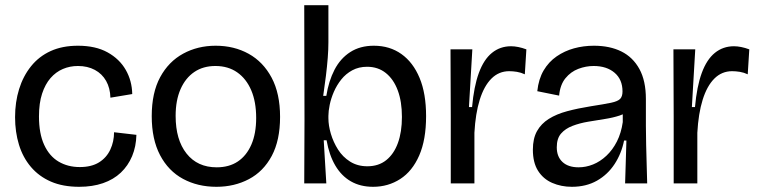

<svg xmlns="http://www.w3.org/2000/svg" viewBox="-20 -706 2918 739"><path d="M285 13Q222 13 176 -7Q130 -27 99 -63.5Q68 -100 53 -149Q38 -198 38 -255Q38 -313 53.5 -363Q69 -413 99.5 -451Q130 -489 175 -509.5Q220 -530 280 -530Q348 -530 394 -504.5Q440 -479 464 -437Q488 -395 489 -344L405 -330Q404 -367 388.5 -394.5Q373 -422 345 -437Q317 -452 280 -452Q249 -452 222 -440.5Q195 -429 174.5 -405.5Q154 -382 142 -345.5Q130 -309 130 -258Q130 -192 150 -148.5Q170 -105 205.5 -84Q241 -63 287 -63Q332 -63 361 -81Q390 -99 404.5 -130Q419 -161 419 -197L505 -187Q504 -142 488.5 -105Q473 -68 445 -41.5Q417 -15 376.5 -1Q336 13 285 13Z M813 13Q741 13 684.5 -17.5Q628 -48 596 -109Q564 -170 564 -259Q564 -349 596.5 -409Q629 -469 685 -499.5Q741 -530 810 -530Q881 -530 937 -499Q993 -468 1025.5 -407Q1058 -346 1058 -256Q1058 -166 1026 -106Q994 -46 938 -16.5Q882 13 813 13ZM814 -62Q862 -62 895.5 -84.5Q929 -107 947.5 -149.5Q966 -192 966 -252Q966 -314 947 -358.5Q928 -403 893 -427.5Q858 -452 809 -452Q762 -452 728 -429Q694 -406 675 -363Q656 -320 656 -260Q656 -168 698 -115Q740 -62 814 -62Z M1416 13Q1367 13 1330.5 -8Q1294 -29 1270.5 -69Q1247 -109 1237 -166H1226L1236 0H1151L1152 -242L1151 -686H1244V-543Q1244 -516 1241.5 -483.5Q1239 -451 1234.5 -414.5Q1230 -378 1224 -337H1236Q1245 -394 1267.5 -437.5Q1290 -481 1328 -505.5Q1366 -530 1419 -530Q1480 -530 1525 -498Q1570 -466 1595 -406Q1620 -346 1620 -259Q1620 -168 1593.5 -107.5Q1567 -47 1520.5 -17Q1474 13 1416 13ZM1394 -66Q1437 -66 1466.5 -89.5Q1496 -113 1511.5 -155.5Q1527 -198 1527 -256Q1527 -315 1511 -358Q1495 -401 1465 -425Q1435 -449 1393 -449Q1361 -449 1336 -435.5Q1311 -422 1293.5 -400Q1276 -378 1265 -352.5Q1254 -327 1249 -302.5Q1244 -278 1244 -260V-251Q1244 -223 1253.5 -191Q1263 -159 1281 -130.5Q1299 -102 1327.5 -84Q1356 -66 1394 -66Z M1715 0V-255L1714 -516H1798L1785 -294H1797Q1804 -373 1823 -425Q1842 -477 1873.5 -502.5Q1905 -528 1947 -528Q1960 -528 1975 -525Q1990 -522 2006 -516L2000 -420Q1985 -427 1969.5 -429.5Q1954 -432 1940 -432Q1900 -432 1871.5 -403.5Q1843 -375 1826.5 -322Q1810 -269 1806 -195V0Z M2181 13Q2140 13 2105.5 -2Q2071 -17 2051 -48.5Q2031 -80 2031 -130Q2031 -173 2047 -201.5Q2063 -230 2092.5 -248.5Q2122 -267 2163 -278Q2204 -289 2254 -297Q2306 -305 2332 -310.5Q2358 -316 2367 -325.5Q2376 -335 2376 -354Q2376 -400 2345.5 -426Q2315 -452 2265 -452Q2235 -452 2206 -441Q2177 -430 2156.5 -405Q2136 -380 2132 -338L2048 -355Q2053 -402 2072.5 -435Q2092 -468 2122.5 -489Q2153 -510 2189.5 -520Q2226 -530 2266 -530Q2327 -530 2371.5 -508Q2416 -486 2441 -440.5Q2466 -395 2466 -325V-222Q2466 -186 2467 -148.5Q2468 -111 2469 -73.5Q2470 -36 2471 0H2386Q2387 -41 2388.5 -81Q2390 -121 2391 -165H2382Q2372 -115 2345.5 -74.5Q2319 -34 2277.5 -10.5Q2236 13 2181 13ZM2207 -62Q2235 -62 2262.5 -73Q2290 -84 2314 -106.5Q2338 -129 2354.5 -161.5Q2371 -194 2377 -236V-281L2404 -285Q2391 -270 2365.5 -261.5Q2340 -253 2308 -248Q2276 -243 2243.5 -237.5Q2211 -232 2183.5 -221.5Q2156 -211 2139.5 -192Q2123 -173 2123 -139Q2123 -103 2145 -82.5Q2167 -62 2207 -62Z M2573 0V-255L2572 -516H2656L2643 -294H2655Q2662 -373 2681 -425Q2700 -477 2731.5 -502.5Q2763 -528 2805 -528Q2818 -528 2833 -525Q2848 -522 2864 -516L2858 -420Q2843 -427 2827.5 -429.5Q2812 -432 2798 -432Q2758 -432 2729.5 -403.5Q2701 -375 2684.5 -322Q2668 -269 2664 -195V0Z"/></svg>

Font: Bricolage Grotesque 72pt
Style: Regular
Weight: 400
Version: Version 1.001;gftools[0.9.33.dev8+g029e19f]